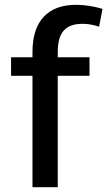

<svg xmlns="http://www.w3.org/2000/svg" viewBox="-20 -778 446 798"><path d="M115 -562Q115 -658 161.5 -708Q208 -758 296 -758Q322 -758 351.5 -753.5Q381 -749 406 -741L392 -667Q374 -673 357 -676Q340 -679 323 -679Q270 -679 245 -651Q220 -623 220 -562V0H115ZM26 -540H352V-463H26Z"/></svg>

Font: Pathway Extreme 8pt Thin 12pt Medium
Style: Regular
Weight: 500
Version: Version 1.001;gftools[0.9.26]